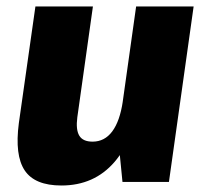

<svg xmlns="http://www.w3.org/2000/svg" viewBox="-20 -560 635 591"><path d="M218 -199Q213 -161 224 -142.5Q235 -124 265 -124Q302 -124 325.5 -155.5Q349 -187 358 -248L421 -319L415 -273Q395 -134 332.5 -61.5Q270 11 169 11Q87 11 56 -35.5Q25 -82 38 -181L89 -540H266ZM500 0H357L343 -142L399 -540H576Z"/></svg>

Font: Pathway Extreme Condensed ExtraBold
Style: Italic
Weight: 800
Width: 3
Italic angle: -8°
Version: Version 1.001;gftools[0.9.26]